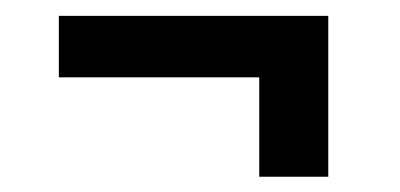

<svg xmlns="http://www.w3.org/2000/svg" viewBox="-20 -411 515 247"><path d="M402.3 -183.6Q380.9 -183.6 313.5 -183.6Q313.5 -214.8 313.5 -311.5Q249 -311.5 55.7 -311.5Q55.7 -331.1 55.7 -390.6Q142.6 -390.6 402.3 -390.6Q402.3 -338.9 402.3 -183.6Z"/></svg>

Font: Noto Sans Hebrew DECATHLON 
Style: Bold
Weight: 400
Designer: Monotype Design Team
Version: Version 2.000;GOOG;noto-fonts:20170220:a8a215d2e889